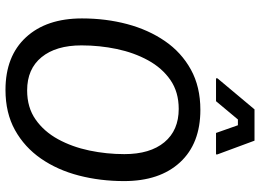

<svg xmlns="http://www.w3.org/2000/svg" viewBox="-138 -752 902 665"><g transform="rotate(90 312.5 -419.0)"><path d="M290.8 12.5Q174.2 12.5 108.8 -58.3Q43.3 -129.2 43.3 -252.5Q43.3 -335 62.9 -408.8Q82.5 -482.5 121.7 -539.6Q160.8 -596.7 220.4 -629.6Q280 -662.5 360 -662.5Q476.7 -662.5 541.7 -592.1Q606.7 -521.7 606.7 -398.3Q606.7 -315.8 587.5 -241.7Q568.3 -167.5 528.8 -110.4Q489.2 -53.3 430 -20.4Q370.8 12.5 290.8 12.5ZM292.5 -62.5Q351.7 -62.5 393.3 -91.7Q435 -120.8 461.7 -169.6Q488.3 -218.3 500.8 -277.9Q513.3 -337.5 513.3 -399.2Q513.3 -488.3 472.1 -537.9Q430.8 -587.5 356.7 -587.5Q298.3 -587.5 256.7 -558.8Q215 -530 188.3 -481.2Q161.7 -432.5 149.2 -372.9Q136.7 -313.3 136.7 -250.8Q136.7 -162.5 177.5 -112.5Q218.3 -62.5 292.5 -62.5ZM250.8 -716.7V-721.7L358.3 -850H466.7L514.2 -721.7V-716.7H440L413.3 -792.5H393.3L330 -716.7Z"/></g></svg>

Font: Familjen Grotesk GF
Style: Italic
Weight: 400
Designer: Anders Wikstroem, Jonas Baeckman, Matilda Gysing, Kristian Moeller
Foundry: Familjen STHML AB
Version: Version 2.000; Beta; Release 4; Build 6